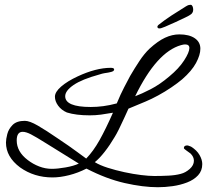

<svg xmlns="http://www.w3.org/2000/svg" viewBox="-20 -714 873 804"><path d="M641 70Q579 70 502 52.5Q425 35 342 -8Q307 10 269.5 19.5Q232 29 200 29Q123 29 64 -13Q5 -57 5 -117Q5 -131 10.5 -152.5Q16 -174 33 -191Q50 -208 84 -208Q104 -208 138.5 -188Q173 -168 221 -135Q272 -101 303.5 -77.5Q335 -54 341 -50Q371 -81 397 -127.5Q423 -174 453 -242Q425 -237 402.5 -234Q380 -231 356 -231Q298 -231 260 -243Q237 -253 223.5 -271.5Q210 -290 210 -309Q210 -329 236 -351.5Q262 -374 305 -394Q382 -430 444 -430Q458 -430 458 -423Q458 -415 442 -412L433 -410Q426 -409 417 -407.5Q408 -406 396 -402Q323 -382 288 -358Q253 -334 253 -311Q253 -266 360 -266Q386 -266 412.5 -269.5Q439 -273 469 -281Q485 -320 500 -348.5Q515 -377 525 -396Q543 -427 563.5 -458Q584 -489 606 -510Q641 -542 671 -556Q701 -570 731 -570Q772 -570 795.5 -554Q819 -538 819 -510Q819 -484 801 -450.5Q783 -417 743 -382Q724 -366 697.5 -348Q671 -330 642.5 -314.5Q614 -299 590 -289L518 -259Q511 -244 500 -219.5Q489 -195 478 -173Q467 -151 460 -140Q440 -106 418 -78Q396 -50 377 -35Q398 -22 431 -11.5Q464 -1 501 7Q538 15 571 19Q604 23 626 23Q656 23 685.5 21.5Q715 20 737 14Q757 9 774.5 -6.5Q792 -22 792 -41Q792 -57 778 -71Q769 -78 759.5 -84.5Q750 -91 750 -94Q750 -105 764 -105Q767 -105 770.5 -103.5Q774 -102 780 -100Q804 -85 815.5 -65Q827 -45 827 -27Q827 1 809.5 20Q792 39 763.5 50Q735 61 703 65.5Q671 70 641 70ZM546 -311Q573 -321 611 -340.5Q649 -360 689 -394Q729 -427 751 -461Q773 -495 773 -513Q773 -528 755 -528Q749 -528 738 -525Q636 -496 546 -311ZM197 -7Q221 -7 255 -13Q289 -19 310 -29L173 -114Q130 -141 109.5 -151.5Q89 -162 75 -162Q50 -162 50 -126Q50 -79 96 -44Q118 -27 144 -17Q170 -7 197 -7ZM647 -595Q639 -595 639 -603Q641 -608 644 -610Q669 -630 698 -649Q727 -668 758 -687Q766 -692 770.5 -693Q775 -694 779 -694Q784 -693 786.5 -687Q789 -681 789 -673Q789 -666 785.5 -660.5Q782 -655 778 -653Q775 -650 756.5 -641Q738 -632 714 -621Q690 -610 671 -602Q652 -594 647 -595Z"/></svg>

Font: Corinthia
Style: Bold
Weight: 700
Designer: Robert E. Leuschke
Foundry: Robert E. Leuschke
Version: Version 1.013; ttfautohint (v1.8.3)